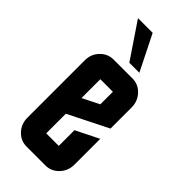

<svg xmlns="http://www.w3.org/2000/svg" viewBox="-243 -816 866 866"><g transform="rotate(45 190.0 -382.5)"><path d="M189.9 -595.2 75.2 -765.1H168.9L253.9 -595.2ZM40 -460Q40 -501 66.4 -527.8Q92.8 -555.2 129.9 -555.2H250Q287.1 -555.2 313.5 -527.3Q339.8 -499.5 339.8 -460V-325.2L149.9 -230V-105H230V-205.1L339.8 -259.8V-95.2Q339.8 -55.7 313.5 -27.8Q287.1 0 250 0H129.9Q92.3 0 66.4 -27.3Q40 -55.2 40 -95.2ZM230 -370.1V-450.2H149.9V-330.1Z"/></g></svg>

Font: Horta
Style: Regular
Weight: 600
Width: 3
Version: Version 0.11